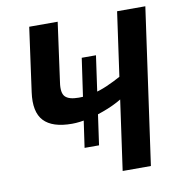

<svg xmlns="http://www.w3.org/2000/svg" viewBox="-78 -764 798 837"><g transform="rotate(-10 321.0 -345.0)"><path d="M252 -128 308 -517H371L316 -128ZM232 -690 196 -428Q189 -382 205.5 -365Q222 -348 265 -348Q299 -348 329.5 -355Q360 -362 392.5 -376Q425 -390 463 -411L470 -327Q428 -298 381.5 -279Q335 -260 292.5 -250.5Q250 -241 217 -241Q130 -241 92.5 -281Q55 -321 67 -407L106 -690ZM620 -690 523 0H398L495 -690Z"/></g></svg>

Font: Exo 2 SemiBold
Style: Italic
Weight: 600
Italic angle: -8°
Designer: Natanael Gama
Foundry: Natanael Gama
Version: Version 2.010